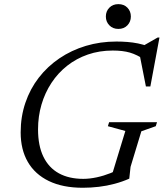

<svg xmlns="http://www.w3.org/2000/svg" viewBox="-20 -876 772 906"><path d="M373 -32Q402.5 -32 436.2 -39.2Q470 -46.5 501.8 -59.2Q533.5 -72 555 -88.5L501.5 -28.5L571.5 -258L489 -280.5L495 -299.5H721L715 -280.5L647 -256.5L596 -88.5L590 -33Q557.5 -18.5 521 -8.8Q484.5 1 446.5 5.5Q408.5 10 371 10Q276 10 210.5 -21.8Q145 -53.5 111.2 -112Q77.5 -170.5 77.5 -251Q77.5 -325.5 99.8 -391Q122 -456.5 163 -509.5Q204 -562.5 260.5 -600.8Q317 -639 385 -659.5Q453 -680 529.5 -680Q555.5 -680 581 -678Q606.5 -676 631.5 -671Q656.5 -666 681 -656.5L651.5 -657.5L724 -699H732.5L689.5 -468H668.5L639.5 -615L664 -593Q626.5 -618 593 -627.8Q559.5 -637.5 512 -637.5Q449 -637.5 394.8 -618.8Q340.5 -600 297 -565.8Q253.5 -531.5 222.8 -484.8Q192 -438 175.8 -382.5Q159.5 -327 159.5 -265.5Q159.5 -188.5 184.8 -136.5Q210 -84.5 257.8 -58.2Q305.5 -32 373 -32ZM538.5 -739.5Q512.5 -739.5 496 -756.5Q479.5 -773.5 479.5 -798Q479.5 -823 496 -839.8Q512.5 -856.5 538.5 -856.5Q565 -856.5 581.2 -839.8Q597.5 -823 597.5 -798Q597.5 -773.5 581.2 -756.5Q565 -739.5 538.5 -739.5Z"/></svg>

Font: Newsreader Text
Style: Italic
Weight: 400
Italic angle: -17°
Designer: Hugues Gentile
Foundry: Production Type
Version: Version 1.001